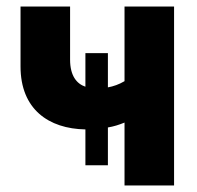

<svg xmlns="http://www.w3.org/2000/svg" viewBox="-20 -569 603 589"><path d="M242 -62H311V-178C329 -181 345 -186 362 -193V0H514V-549H362V-320C345 -310 328 -304 311 -301V-406H242V-303C215 -312 195 -337 195 -386V-549H43V-365C43 -234 129 -174 242 -172Z"/></svg>

Font: Noto Sans Mono SemiCondensed ExtraBold
Style: Regular
Weight: 800
Width: 4
Designer: Monotype Design Team
Foundry: Monotype Imaging Inc.
Version: Version 2.014